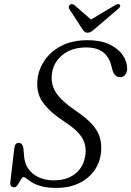

<svg xmlns="http://www.w3.org/2000/svg" viewBox="-20 -908 642 939"><path d="M257.5 11Q212.5 11 183.5 3Q154.5 -5 137.2 -15.5Q120 -26 110.5 -34Q101 -42 95.5 -42Q89.5 -42 82.2 -29.5Q75 -17 67 -4.5Q59 8 50.5 8Q27.5 8 30.5 -17.5L50 -183Q53 -209.5 72 -209.5Q89 -209.5 94.5 -183.5L97 -154Q99.5 -92 140.5 -59Q181.5 -26 243.5 -26Q306.5 -26 347 -57.5Q387.5 -89 396.5 -144.5Q405 -192.5 383.2 -231.2Q361.5 -270 293 -314.5Q219.5 -363 187.2 -410.8Q155 -458.5 164 -524.5Q170 -572.5 199.8 -615.2Q229.5 -658 282 -684.8Q334.5 -711.5 409 -711.5Q471.5 -711.5 514.5 -691.2Q557.5 -671 579.8 -639Q602 -607 602 -571.5Q601.5 -554.5 592.2 -542.5Q583 -530.5 568.5 -530.5Q541 -530.5 531 -562L524 -588Q501.5 -676 402.5 -676Q329.5 -676 285.5 -639.2Q241.5 -602.5 234.5 -551Q226.5 -498 252.8 -456.8Q279 -415.5 346 -369.5Q400 -333.5 429.2 -301.5Q458.5 -269.5 468.2 -236Q478 -202.5 474 -162.5Q468.5 -110.5 439.5 -71.5Q410.5 -32.5 363.8 -10.8Q317 11 257.5 11ZM442.5 -766Q432.5 -757.5 425 -752.8Q417.5 -748 408.5 -748Q399 -748 393.8 -752.8Q388.5 -757.5 382.5 -766L318.5 -865Q315 -871 316.8 -876.8Q318.5 -882.5 323 -885.5Q333.5 -891.5 344.5 -882.5L425 -812.5L542.5 -882.5Q558.5 -891.5 565.5 -885.5Q573 -877.5 558.5 -865Z"/></svg>

Font: Fraunces 9pt Soft Light
Style: Italic
Weight: 300
Italic angle: -16°
Version: Version 1.000;[0bf87f6ff]